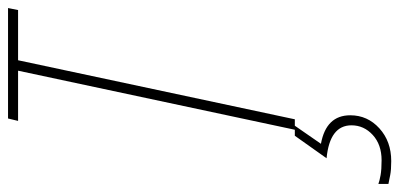

<svg xmlns="http://www.w3.org/2000/svg" viewBox="-349 -476 994 478"><g transform="rotate(-90 148.0 -237.0)"><path d="M64 0 211 -689H86L92 -714H367L362 -689H237L90 0ZM-14 240Q35 240 67.5 210.5Q100 181 100 138Q100 78 29 65L74 0H49L-7 79Q75 87 75 141Q75 172 51 194Q27 216 -12 216Q-35 216 -49 213.5Q-63 211 -71 208V233Q-61 235 -48.5 237.5Q-36 240 -14 240Z"/></g></svg>

Font: Noto Sans Display Condensed Thin
Style: Italic
Weight: 250
Width: 3
Italic angle: -12°
Designer: Monotype Design Team
Foundry: Monotype Imaging Inc.
Version: Version 1.900